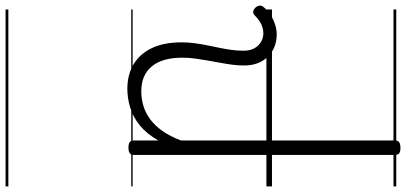

<svg xmlns="http://www.w3.org/2000/svg" viewBox="-404 -592 1457 689"><g transform="rotate(-90 324.5 -247.5)"><path d="M138 461Q125 461 119 456.5Q113 452 113 442V-496Q113 -506 119.5 -510.5Q126 -515 139 -515Q153 -515 159 -510.5Q165 -506 165 -496V-408Q189 -450 219.5 -474.5Q250 -499 283.5 -509Q317 -519 350 -519Q401 -519 438.5 -496.5Q476 -474 496.5 -431Q517 -388 517 -325Q517 -301 514 -278Q511 -255 506.5 -233Q502 -211 497.5 -189Q493 -167 490 -145.5Q487 -124 487 -102Q487 -69 505.5 -50Q524 -31 550 -31Q560 -31 570.5 -34Q581 -37 592 -44Q603 -51 614 -62Q620 -68 627 -67.5Q634 -67 641 -60Q647 -54 648.5 -46.5Q650 -39 645 -32Q634 -17 617 -6Q600 5 581.5 11Q563 17 546 17Q497 17 465.5 -15Q434 -47 434 -100Q434 -122 437 -144Q440 -166 444 -187.5Q448 -209 452 -231.5Q456 -254 459 -276.5Q462 -299 462 -322Q462 -393 431 -431Q400 -469 341 -469Q315 -469 289.5 -461.5Q264 -454 241 -437Q218 -420 199 -393Q180 -366 165 -327V442Q165 452 158.5 456.5Q152 461 138 461ZM0 436H635V446H0ZM0 -20H635V0H0ZM0 -505H635V-500H0ZM0 -956H635V-946H0Z"/></g></svg>

Font: Playwrite HU Guides
Style: Regular
Weight: 400
Designer: Veronika Burian, José Scaglione
Foundry: TypeTogether
Version: Version 1.003